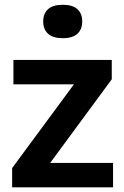

<svg xmlns="http://www.w3.org/2000/svg" viewBox="-20 -802 530 822"><path d="M32 0V-82.5L315 -466V-441H37.5V-545.5H458.5V-462.5L176 -79V-104.5H464V0ZM248.5 -638.5Q206.5 -638.5 185.8 -657.5Q165 -676.5 165 -710Q165 -744 185.8 -762.8Q206.5 -781.5 248.5 -781.5Q291 -781.5 311.5 -762.8Q332 -744 332 -710Q332 -676.5 311.5 -657.5Q291 -638.5 248.5 -638.5Z"/></svg>

Font: Encode Sans Condensed Thin SemiBold
Style: Regular
Weight: 600
Version: Version 3.002